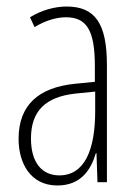

<svg xmlns="http://www.w3.org/2000/svg" viewBox="-20 -559 416 589"><path d="M184 -539C147 -539 106 -527 72 -506L86 -476C123 -498 156 -506 182 -506C245 -506 271 -468 271 -356V-308L210 -302C100 -291 37 -238 37 -133C37 -59 73 10 156 10C228 10 259 -38 274 -89H276L279 0H308V-359C308 -487 272 -539 184 -539ZM212 -272 272 -278V-218C272 -100 240 -21 162 -21C108 -21 75 -61 75 -134C75 -218 119 -262 212 -272Z"/></svg>

Font: Noto Sans Armenian ExtraCondensed ExtraLight
Style: Regular
Weight: 200
Width: 2
Designer: Monotype Design Team
Foundry: Monotype Imaging Inc.
Version: Version 2.008